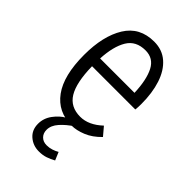

<svg xmlns="http://www.w3.org/2000/svg" viewBox="-218 -591 857 857"><g transform="rotate(45 210.5 -162.5)"><path d="M43 -255Q43 -374 87.5 -446Q132 -518 223 -518Q274 -518 309 -487.5Q344 -457 361.5 -403.5Q379 -350 379 -280Q379 -270 378.5 -261Q378 -252 377 -244H104Q106 -142 135 -94.5Q164 -47 226 -47Q279 -47 329 -94L362 -55Q329 -21 293 -6.5Q257 8 227 8Q140 8 91.5 -58.5Q43 -125 43 -255ZM223 -463Q163 -463 136 -418Q109 -373 105 -294H322Q319 -374 296 -418.5Q273 -463 223 -463ZM115 108Q115 73 136.5 44Q158 15 185 0H240Q206 22 183.5 47.5Q161 73 161 100Q161 122 174.5 135.5Q188 149 210 149Q227 149 242 144Q257 139 269 132L285 170Q267 180 248 186.5Q229 193 205 193Q168 193 141.5 170Q115 147 115 108Z"/></g></svg>

Font: Radio Canada Condensed Light
Style: Regular
Weight: 300
Width: 3
Designer: Charles Daoud, Etienne Aubert Bonn, Alexandre Saumier Demers, Jacques Le Bailly
Foundry: Radio-Canada
Version: Version 2.104; ttfautohint (v1.8.4.7-5d5b);gftools[0.9.28.de